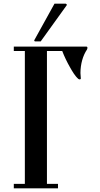

<svg xmlns="http://www.w3.org/2000/svg" viewBox="-20 -1023 542 1043"><path d="M235 -746H318C329 -717 345 -684 360 -658C373 -635 388 -609 406 -594C410 -591 419 -590 419 -597C419 -608 417 -615 417 -626C417 -676 431 -722 452 -753C453 -755 455 -759 455 -763C455 -767 453 -770 449 -770H55V-746H115V-24H55V0H295V-24H235ZM171 -798H201L342 -994C343 -995 343 -996 343 -996C343 -1000 339 -1003 337 -1003H276L167 -806C166 -805 166 -804 166 -803C166 -800 168 -798 171 -798Z"/></svg>

Font: Ponomar Unicode
Style: Regular
Weight: 400
Version: 1.3